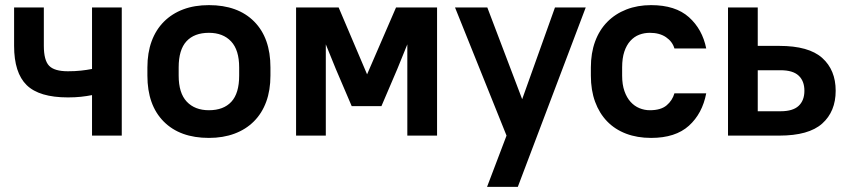

<svg xmlns="http://www.w3.org/2000/svg" viewBox="-20 -529 3295 749"><path d="M339 -158Q319 -154 296 -151.5Q273 -149 245 -149Q133 -149 84 -197Q35 -245 35 -350V-500H151V-350Q151 -294 171.5 -272.5Q192 -251 245 -251Q272 -251 295.5 -253.5Q319 -256 339 -260V-500H455V0H339Z M795 9Q682 9 618.5 -55Q555 -119 555 -234V-266Q555 -323 571.5 -368Q588 -413 619.5 -444.5Q651 -476 695 -492.5Q739 -509 795 -509Q908 -509 971.5 -445Q1035 -381 1035 -266V-234Q1035 -177 1018.5 -132Q1002 -87 970.5 -55.5Q939 -24 894.5 -7.5Q850 9 795 9ZM795 -99Q852 -99 882.5 -132Q913 -165 913 -234V-266Q913 -334 881.5 -367.5Q850 -401 795 -401Q738 -401 707.5 -368Q677 -335 677 -266V-234Q677 -166 708.5 -132.5Q740 -99 795 -99Z M1290 -260 1251 -356V0H1135V-500H1301L1412 -239L1525 -500H1685V0H1569V-356L1530 -260L1468 -115H1352Z M1956 0 1755 -500H1881L2017 -142L2145 -500H2265L2000 200H1880Z M2520 9Q2466 9 2422.5 -7.5Q2379 -24 2348.5 -55.5Q2318 -87 2301.5 -132Q2285 -177 2285 -234V-266Q2285 -322 2301.5 -367Q2318 -412 2349 -443.5Q2380 -475 2423.5 -492Q2467 -509 2520 -509Q2615 -509 2667.5 -462Q2720 -415 2735 -340H2611Q2603 -367 2578 -384Q2553 -401 2515 -401Q2493 -401 2473.5 -393.5Q2454 -386 2439 -369.5Q2424 -353 2415.5 -327.5Q2407 -302 2407 -266V-234Q2407 -199 2416 -173.5Q2425 -148 2440 -131.5Q2455 -115 2474.5 -107Q2494 -99 2515 -99Q2558 -99 2580.5 -118Q2603 -137 2611 -165H2735Q2720 -86 2667.5 -38.5Q2615 9 2520 9Z M2820 -500H2936V-350H3020Q3135 -350 3187.5 -303Q3240 -256 3240 -175Q3240 -94 3187.5 -47Q3135 0 3020 0H2820ZM2936 -255V-95H3025Q3073 -95 3095.5 -116Q3118 -137 3118 -175Q3118 -213 3095.5 -234Q3073 -255 3025 -255Z"/></svg>

Font: Retni Sans
Style: Bold
Weight: 700
Designer: Vitaly Kuzmin
Foundry: ParaType Ltd.
Version: Version 1.00;March 2, 2019;FontCreator 11.5.0.2425 64-bit; t